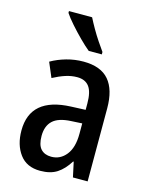

<svg xmlns="http://www.w3.org/2000/svg" viewBox="-117 -839 708 921"><g transform="rotate(15 237.0 -378.0)"><path d="M240 -550Q326 -550 366.5 -502.5Q407 -455 407 -363V0H334L318 -74H315Q289 -32 256.5 -11Q224 10 173 10Q106 10 71.5 -36.5Q37 -83 37 -154Q37 -318 237 -326L309 -329V-361Q309 -418 289.5 -444Q270 -470 230 -470Q201 -470 172 -460.5Q143 -451 111 -434L80 -507Q115 -527 156 -538.5Q197 -550 240 -550ZM256 -259Q193 -256 165 -229.5Q137 -203 137 -154Q137 -109 155.5 -89Q174 -69 207 -69Q252 -69 281 -105.5Q310 -142 310 -210V-262ZM224 -766Q235 -744 251 -716Q267 -688 284.5 -662Q302 -636 315 -618V-606H250Q229 -623 201 -651Q173 -679 147.5 -708Q122 -737 109 -757V-766Z"/></g></svg>

Font: Noto Sans Telugu Condensed Medium
Style: Regular
Weight: 500
Width: 3
Designer: Jelle Bosma - Monotype Design Team
Foundry: Monotype Imaging Inc.
Version: Version 2.005; ttfautohint (v1.8.4.7-5d5b)